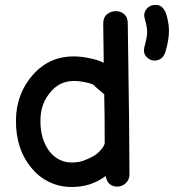

<svg xmlns="http://www.w3.org/2000/svg" viewBox="-20 -761 712 783"><path d="M458 0Q479 0 493.5 -14.5Q508 -29 508 -50Q508 -211 501 -667Q501 -691 486 -703.5Q471 -716 451 -715.5Q431 -715 416 -702.5Q401 -690 401 -665L403 -505Q379 -518 333 -526Q198 -550 115 -457Q46 -379 45 -271Q44 -151 111 -73Q148 -29 202 -10Q256 9 321 -3Q368 -12 411 -43Q416 -18 429 -9Q442 0 458 0ZM303 -101Q254 -92 218.5 -112Q183 -132 163.5 -174Q144 -216 145 -271Q145 -341 190 -390Q235 -442 315 -428Q350 -422 361 -415Q361 -414 403 -378Q404 -377 405 -377Q407 -302 407 -175Q402 -162 392 -150.5Q382 -139 373 -132Q364 -125 343 -115Q322 -105 303 -101ZM609 -514Q644 -514 655 -551Q669 -597 669 -635Q669 -671 656 -709Q641 -743 613 -741Q595 -741 581.5 -728.5Q568 -716 568 -697Q568 -693 573 -675Q580 -649 580 -632Q580 -611 572 -581Q567 -565 567 -555Q567 -538 580.5 -526Q594 -514 609 -514Z"/></svg>

Font: Balsamiq Sans
Style: Regular
Weight: 400
Designer: Michael Angeles
Foundry: Balsamiq SRL
Version: Version 1.020; ttfautohint (v1.8.4.7-5d5b);gftools[0.9.26]